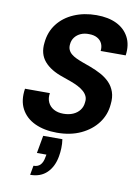

<svg xmlns="http://www.w3.org/2000/svg" viewBox="-105 -781 822 1133"><g transform="rotate(10 306.0 -214.0)"><path d="M269 12Q193 12 137 -14Q81 -40 54.5 -90Q28 -140 39 -211H188Q183 -180 194 -156Q205 -132 229 -118.5Q253 -105 287 -105Q320 -105 345 -116Q370 -127 385 -147Q400 -167 402 -194Q405 -214 398 -229.5Q391 -245 377 -257.5Q363 -270 343 -280.5Q323 -291 298.5 -300Q274 -309 248 -318Q172 -343 134.5 -387Q97 -431 105 -498Q111 -564 148 -612Q185 -660 245.5 -686Q306 -712 380 -712Q451 -712 500.5 -688Q550 -664 574.5 -618Q599 -572 590 -508H440Q443 -533 434 -552.5Q425 -572 405 -583Q385 -594 357 -594Q329 -595 307 -585.5Q285 -576 271 -558Q257 -540 255 -515Q253 -497 259 -483Q265 -469 277.5 -458.5Q290 -448 308 -439.5Q326 -431 348 -423Q370 -415 395 -406Q430 -393 460.5 -376.5Q491 -360 513.5 -337Q536 -314 547 -282Q558 -250 553 -208Q548 -145 511 -95.5Q474 -46 412 -17Q350 12 269 12ZM157 284 167 228Q193 228 208 212.5Q223 197 228 165L231 150H174L193 44H308Q312 71 311 97Q310 123 306 146Q295 210 257 247Q219 284 157 284Z"/></g></svg>

Font: DM Sans 12pt ExtraBold
Style: Italic
Weight: 800
Italic angle: -10°
Version: Version 4.004;gftools[0.9.30]